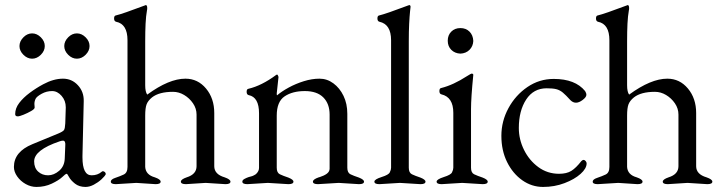

<svg xmlns="http://www.w3.org/2000/svg" viewBox="-20 -725 2859 759"><path d="M250 -578Q265 -593 284 -593Q303 -593 318.5 -577.5Q334 -562 334 -543Q334 -524 318.5 -508.5Q303 -493 284 -493Q265 -493 249.5 -508.5Q234 -524 234 -543Q234 -562 250 -578ZM73 -578Q88 -593 107 -593Q126 -593 141.5 -577.5Q157 -562 157 -543Q157 -524 141.5 -508.5Q126 -493 107 -493Q88 -493 72.5 -508.5Q57 -524 57 -543Q57 -562 73 -578ZM117 -300Q117 -294 103 -286Q89 -278 73 -271.5Q57 -265 50 -265Q40 -265 40 -274Q40 -297 56 -318Q72 -339 97.5 -358Q123 -377 151 -392Q192 -414 229 -414Q264 -414 288 -388Q312 -362 311 -325L306 -109V-103Q306 -32 342 -32Q366 -32 382 -46Q386 -50 392 -46.5Q398 -43 398 -37V-36Q394 -28 381 -16Q368 -4 351 5Q334 14 318 14Q293 14 276.5 1Q260 -12 253 -25Q246 -38 244 -38Q239 -38 226 -25Q212 -12 184.5 1Q157 14 124 14Q102 14 81.5 2.5Q61 -9 48 -27.5Q35 -46 35 -65Q35 -125 108 -155L210 -197Q229 -205 233 -211Q237 -217 238 -237L240 -299V-301Q240 -327 223.5 -346Q207 -365 186 -365Q164 -365 145 -354.5Q126 -344 121 -335Q116 -325 116 -314ZM115 -87Q115 -61 131 -46.5Q147 -32 170 -32Q193 -32 214 -50Q235 -68 236 -99L238 -148Q240 -169 229 -169Q223 -169 215 -166Q115 -132 115 -87Z M519 -2 438 3Q418 3 418 -7Q418 -16 436 -22Q454 -28 469 -35Q484 -42 484 -65V-566Q484 -630 439 -639Q431 -641 431 -652Q431 -663 438 -664Q464 -670 554 -704L556 -705Q562 -705 562 -693Q562 -687 561 -684Q557 -662 555.5 -631.5Q554 -601 554 -562V-388Q554 -362 562 -351Q648 -414 713 -414Q762 -414 794.5 -375Q827 -336 827 -278V-68Q827 -36 868 -24Q891 -16 891 -7Q891 3 871 3L793 -2L715 3Q695 3 695 -7Q695 -16 718 -24Q757 -36 757 -68V-272Q757 -296 743 -316.5Q729 -337 708 -349.5Q687 -362 664 -362Q609 -362 581 -340Q565 -327 559.5 -312.5Q554 -298 554 -268V-65Q556 -34 592 -24Q615 -16 615 -7Q615 3 595 3Z M1039 -2 958 3Q938 3 938 -7Q938 -13 946 -17.5Q954 -22 963 -25Q972 -28 974 -28Q976 -28 984 -32Q992 -36 994 -39Q1004 -49 1004 -62V-277Q1004 -341 963 -349Q955 -351 955 -362Q955 -373 962 -374Q1014 -386 1072 -429Q1073 -430 1076 -430Q1078 -430 1081 -421L1074 -356Q1074 -349 1075 -348Q1094 -364 1121.5 -379Q1149 -394 1181 -404Q1213 -414 1243 -414Q1273 -414 1298 -395.5Q1323 -377 1338 -346Q1353 -315 1353 -275V-62Q1353 -42 1365.5 -36Q1378 -30 1399 -23Q1419 -15 1419 -7Q1419 3 1399 3L1319 -2L1237 3Q1217 3 1217 -7Q1217 -16 1240 -24Q1242 -24 1244 -25Q1278 -36 1282 -52Q1283 -54 1283 -57Q1283 -60 1283 -62V-272Q1283 -315 1258 -340Q1233 -365 1185 -365Q1136 -365 1105 -344Q1074 -323 1074 -268V-62Q1074 -42 1086.5 -36Q1099 -30 1120 -23Q1140 -15 1140 -7Q1140 3 1120 3Z M1561 -2 1480 3Q1460 3 1460 -7Q1460 -16 1488 -25Q1517 -34 1521 -44Q1526 -54 1526 -62V-566Q1526 -629 1480 -639Q1472 -641 1472 -652Q1472 -663 1479 -664Q1505 -670 1595 -704H1596L1597 -705Q1603 -705 1603 -698L1601 -680Q1599 -661 1597.5 -631.5Q1596 -602 1596 -562V-62Q1596 -42 1608.5 -36Q1621 -30 1642 -23Q1662 -15 1662 -7Q1662 3 1642 3Z M1851 -563Q1850 -542 1836 -528Q1822 -514 1800 -513Q1778 -514 1764 -528Q1750 -542 1750 -564Q1750 -586 1764 -600Q1778 -614 1800 -614Q1822 -614 1836 -600Q1850 -586 1851 -563ZM1807 -2 1726 3Q1706 3 1706 -7Q1706 -16 1734 -25Q1763 -34 1767 -44Q1772 -54 1772 -62V-279Q1772 -341 1725 -352Q1717 -354 1717 -365Q1717 -376 1724 -377Q1772 -389 1826 -424Q1842 -434 1844 -434Q1851 -434 1851 -429Q1842 -338 1842 -294V-62Q1842 -42 1854.5 -36Q1867 -30 1888 -23Q1908 -15 1908 -7Q1908 3 1888 3Z M2299 -79Q2299 -59 2275 -37.5Q2251 -16 2211.5 -1Q2172 14 2127 14Q2082 14 2044.5 -12.5Q2007 -39 1984.5 -84.5Q1962 -130 1962 -188Q1962 -246 1990 -297.5Q2018 -349 2065 -381Q2112 -413 2169 -413Q2254 -413 2293 -365Q2298 -357 2298 -350Q2298 -341 2283.5 -330Q2269 -319 2257 -319Q2245 -319 2235 -329Q2217 -349 2205 -359Q2193 -369 2179 -372.5Q2165 -376 2141 -376Q2089 -376 2060 -331.5Q2031 -287 2031 -219Q2031 -174 2051.5 -132.5Q2072 -91 2108 -64.5Q2144 -38 2190 -38Q2220 -38 2238.5 -49.5Q2257 -61 2278 -88Q2283 -93 2287 -93Q2291 -93 2295 -88.5Q2299 -84 2299 -79Z M2424 -2 2343 3Q2323 3 2323 -7Q2323 -16 2341 -22Q2359 -28 2374 -35Q2389 -42 2389 -65V-566Q2389 -630 2344 -639Q2336 -641 2336 -652Q2336 -663 2343 -664Q2369 -670 2459 -704L2461 -705Q2467 -705 2467 -693Q2467 -687 2466 -684Q2462 -662 2460.5 -631.5Q2459 -601 2459 -562V-388Q2459 -362 2467 -351Q2553 -414 2618 -414Q2667 -414 2699.5 -375Q2732 -336 2732 -278V-68Q2732 -36 2773 -24Q2796 -16 2796 -7Q2796 3 2776 3L2698 -2L2620 3Q2600 3 2600 -7Q2600 -16 2623 -24Q2662 -36 2662 -68V-272Q2662 -296 2648 -316.5Q2634 -337 2613 -349.5Q2592 -362 2569 -362Q2514 -362 2486 -340Q2470 -327 2464.5 -312.5Q2459 -298 2459 -268V-65Q2461 -34 2497 -24Q2520 -16 2520 -7Q2520 3 2500 3Z"/></svg>

Font: Benne
Style: Regular
Weight: 400
Designer: John-Daniel Harrington
Version: Version 1.001